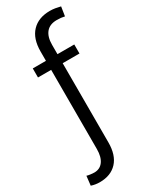

<svg xmlns="http://www.w3.org/2000/svg" viewBox="-268 -812 853 1078"><g transform="rotate(-30 158.5 -273.0)"><path d="M294.9 -528.3V-469.7H186V43.5Q186 126 145.5 169.7Q105 213.4 33.2 213.4Q4.4 213.4 -21.5 204.6L-14.6 144Q-7.3 147 8.5 148.9Q24.4 150.9 33.2 150.9Q70.3 150.9 90.8 122.6Q111.3 94.2 111.3 43.5V-469.7H25.9V-528.3H111.3V-588.9Q111.3 -671.9 153.6 -716.1Q195.8 -760.3 270 -760.3Q287.1 -760.3 304 -757.6Q320.8 -754.9 337.9 -750.5L328.6 -690.9Q307.1 -696.3 277.8 -696.3Q232.4 -696.3 209.2 -668.5Q186 -640.6 186 -588.9V-528.3Z"/></g></svg>

Font: Vazirmatn RD FD Light
Style: Regular
Weight: 300
Designer: Saber Rastikerdar
Foundry: Saber Rastikerdar
Version: Version 33.003